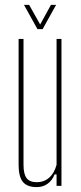

<svg xmlns="http://www.w3.org/2000/svg" viewBox="-20 -759 331 784"><path d="M130 5Q91 5 73.5 -16.2Q56 -37.5 56 -86V-600H76V-86Q76 -48 88.8 -31.5Q101.5 -15 130 -15Q159.5 -15 180.5 -33.2Q201.5 -51.5 211 -86V-600H231V0H211V-47H203Q193.5 -22.5 174.5 -8.8Q155.5 5 130 5ZM133 -640 78 -739H99L144 -659L188 -739H209L154 -640Z"/></svg>

Font: Big Shoulders Thin
Style: Regular
Weight: 100
Designer: Patric King
Foundry: XO Type Co
Version: Version 2.002